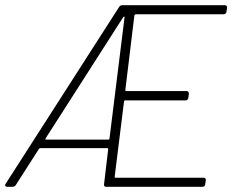

<svg xmlns="http://www.w3.org/2000/svg" viewBox="-23 -720 895 740"><path d="M850 -675 852 -690C853 -696 849 -700 844 -700H449C444 -700 439 -698 436 -693L-1 -12C-6 -5 -2 0 5 0H25C30 0 35 -2 38 -7L127 -146C128 -148 130 -149 132 -149H391C393 -149 394 -147 394 -145L378 -10C377 -4 380 0 386 0H758C763 0 768 -4 768 -10L770 -25C771 -31 768 -35 762 -35H422C420 -35 419 -37 419 -39L455 -329C455 -331 457 -333 459 -333H692C698 -333 702 -337 703 -343L705 -359C705 -365 702 -369 696 -369H463C461 -369 460 -371 460 -373L495 -661C496 -663 498 -665 500 -665H839C845 -665 849 -669 850 -675ZM153 -187 452 -654C454 -657 457 -657 457 -653L399 -186C399 -184 397 -182 395 -182H154C151 -182 152 -184 153 -187Z"/></svg>

Font: Barlow ExtraLight
Style: Italic
Weight: 275
Italic angle: -7°
Designer: Jeremy Tribby
Foundry: Tribby Type
Version: Version 1.422;hotconv 1.0.109;makeotfexe 2.5.65596